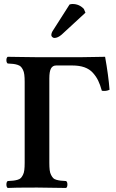

<svg xmlns="http://www.w3.org/2000/svg" viewBox="-20 -928 573 950"><path d="M18.1 2Q11.7 -2.4 11.7 -15.1Q11.7 -27.8 18.1 -32.2Q35.6 -33.2 45.4 -34.2Q55.2 -35.2 66.4 -38.3Q77.6 -41.5 83 -47.1Q88.4 -52.7 93.5 -62.5Q98.6 -72.3 100.3 -86.7Q102.1 -101.1 102.1 -122.1V-522.9Q102.1 -543.9 100.3 -558.3Q98.6 -572.8 93.5 -582.8Q88.4 -592.8 82.8 -598.4Q77.1 -604 66.2 -607.4Q55.2 -610.8 45.4 -611.8Q35.6 -612.8 18.1 -613.8Q11.7 -618.2 11.7 -630.4Q11.7 -642.6 18.1 -647Q24.4 -647 85.7 -646Q147 -645 163.1 -645H379.9Q392.1 -645 443.4 -646Q494.6 -647 500 -647Q516.6 -554.7 522 -483.9Q504.9 -475.6 483.9 -479Q475.6 -508.8 465.8 -529.1Q456.1 -549.3 439.7 -567.6Q423.3 -585.9 397.9 -595Q372.6 -604 337.9 -604H257.8Q240.7 -604 232.4 -589.4Q224.1 -574.7 224.1 -540V-122.1Q224.1 -101.1 225.8 -86.7Q227.5 -72.3 232.7 -62.5Q237.8 -52.7 242.9 -47.1Q248 -41.5 259.3 -38.3Q270.5 -35.2 280 -34.2Q289.6 -33.2 307.1 -32.2Q313.5 -27.8 313.5 -15.1Q313.5 -2.4 307.1 2Q171.4 0 163.1 0Q44.4 0 18.1 2ZM324.2 -905.8Q331.5 -908.2 338.9 -908.2Q372.1 -908.2 395 -883.8L402.8 -865.2L285.2 -756.8Q266.1 -740.2 249 -740.2Q243.7 -740.2 238.8 -744.6Q233.9 -749 233.9 -753.9Q233.9 -765.6 243.2 -778.8Z"/></svg>

Font: Common Serif SemiBold
Style: Regular
Weight: 600
Designer: Philipp H. Poll, Khaled Hosny
Foundry: Stefan Peev, Context Ltd.
Version: Version 1.026